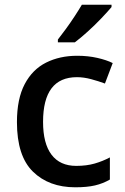

<svg xmlns="http://www.w3.org/2000/svg" viewBox="-20 -786 531 816"><path d="M300 10Q188 10 120 -56.5Q52 -123 52 -267Q52 -366 85 -428.5Q118 -491 176 -520Q234 -549 308 -549Q354 -549 393.5 -540Q433 -531 459 -518L426 -431Q399 -441 367.5 -449.5Q336 -458 307 -458Q163 -458 163 -268Q163 -176 199 -128.5Q235 -81 304 -81Q348 -81 382.5 -91Q417 -101 447 -117V-23Q418 -6 384 2Q350 10 300 10ZM454 -756Q439 -738 411.5 -709Q384 -680 353 -652Q322 -624 298 -606H226V-618Q241 -637 260 -663Q279 -689 297 -716.5Q315 -744 328 -766H454Z"/></svg>

Font: Noto Sans Sora Sompeng Medium
Style: Regular
Weight: 500
Designer: Monotype Design Team. David Williams.
Foundry: Monotype Imaging Inc.
Version: Version 2.101; ttfautohint (v1.8.4.7-5d5b)